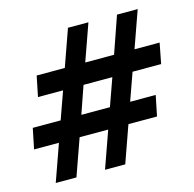

<svg xmlns="http://www.w3.org/2000/svg" viewBox="-104 -704 805 798"><g transform="rotate(-15 298.5 -305.0)"><path d="M40 0 96 -158H-11L7 -246H127L169 -364H61L79 -452H200L256 -610H344L288 -452H412L467 -610H556L500 -452H608L591 -364H468L426 -246H536L518 -158H395L339 0H252L308 -158H185L129 0ZM216 -246H339L381 -364H257Z"/></g></svg>

Font: Piazzolla SC ExtraBold
Style: Italic
Weight: 800
Italic angle: -11.3°
Designer: Juan Pablo del Peral
Foundry: Huerta Tipografica
Version: Version 1.330